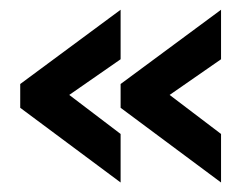

<svg xmlns="http://www.w3.org/2000/svg" viewBox="-20 -480 491 394"><path d="M21.5 -258.8V-307.6L227.5 -460V-358.4L122.1 -285.2L227.5 -205.1V-105.5ZM227.5 -258.8V-307.6L433.6 -460V-358.4L328.1 -285.2L433.6 -205.1V-105.5Z"/></svg>

Font: Post No Bills Colombo
Style: Bold
Weight: 800
Designer: Kosala Senevirathne, Siva Puranthara, Lasantha Premarathna, Tharique Azeez
Foundry: Mooniak
Version: Version 1.220 ; ttfautohint (v1.5)